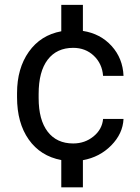

<svg xmlns="http://www.w3.org/2000/svg" viewBox="-20 -664 587 803"><path d="M286.1 -64Q335 -64 371.1 -93.5Q407.2 -123 411.1 -166.5H496.6Q493.7 -105 445.3 -55.9Q397 -6.8 326.7 5.9V119.6H236.3V5.4Q148.9 -11.2 100.1 -80.6Q51.3 -149.9 51.3 -257.3V-274.4Q51.3 -377.9 100.6 -447.5Q149.9 -517.1 236.3 -533.2V-643.6H326.7V-534.7Q399.9 -523.4 446.8 -471.7Q493.7 -419.9 496.6 -346.7H411.1Q407.2 -397.9 372.3 -430.9Q337.4 -463.9 286.1 -463.9Q217.3 -463.9 179.4 -414.3Q141.6 -364.7 141.6 -271V-253.9Q141.6 -162.6 179.4 -113.3Q217.3 -64 286.1 -64Z"/></svg>

Font: Vazir FD
Style: FD
Weight: 400
Foundry: Based on Dejavu fonts, by Saber Rastikerdar
Version: Version 26.0.0